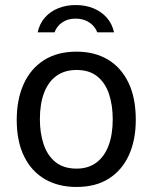

<svg xmlns="http://www.w3.org/2000/svg" viewBox="-20 -732 605 762"><path d="M283.5 10Q212 10 158.7 -20.7Q105.3 -51.4 75.9 -110.9Q46.4 -170.3 46.4 -256.3Q46.4 -337.5 73.9 -398.4Q101.4 -459.3 154.5 -493.2Q207.5 -527 283.8 -527Q355.3 -527 408 -495.7Q460.7 -464.4 489.8 -404Q518.9 -343.7 518.9 -256.3Q518.9 -177.3 492.1 -117.4Q465.2 -57.5 413 -23.8Q360.7 10 283.5 10ZM283.8 -62.8Q330.2 -62.8 362.2 -86.5Q394.2 -110.2 410.8 -154.1Q427.4 -198.1 427.4 -258.7Q427.4 -314 412.8 -358.3Q398.2 -402.6 366.5 -428.5Q334.8 -454.3 283.8 -454.3Q236.9 -454.3 204.4 -431.1Q171.9 -407.9 155.1 -364Q138.3 -320.2 138.3 -258.7Q138.3 -204 153.1 -159.5Q168 -115.1 200.1 -88.9Q232.3 -62.8 283.8 -62.8ZM432.6 -603.8Q425 -637.8 403.7 -662Q382.3 -686.2 350.6 -699.1Q318.8 -712 280.2 -712Q243.5 -712 212 -699.6Q180.4 -687.2 158.8 -663Q137.2 -638.8 129.5 -603.8H196.6Q204.9 -627.6 226.7 -642.9Q248.5 -658.1 280.2 -658.1Q311.7 -658.1 334.4 -642.9Q357.2 -627.6 366 -603.8Z"/></svg>

Font: Public Sans Thin
Style: Regular
Weight: 100
Designer: The Public Sans project authors (U.S. Web Design System). Libre Franklin designed by Pablo Impallari and Rodrigo Fuenzal
Version: Version 1.008